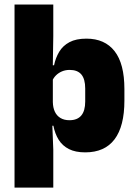

<svg xmlns="http://www.w3.org/2000/svg" viewBox="-20 -680 616 872"><path d="M367 12Q322.5 12 293 -3Q263.5 -18 246.5 -45.2Q229.5 -72.5 222.5 -109H180L220 -216.5Q220.5 -191 229.2 -172.5Q238 -154 254.8 -144Q271.5 -134 295.5 -134Q331 -134 349 -155.2Q367 -176.5 367 -219V-278Q367 -321 349.5 -341.8Q332 -362.5 296.5 -362.5Q277.5 -362.5 261.5 -355.8Q245.5 -349 234 -337.5Q222.5 -326 217 -311.5L180 -383.5H225.5Q232.5 -417.5 249 -445Q265.5 -472.5 295.5 -488.5Q325.5 -504.5 372.5 -504.5Q456 -504.5 500.5 -447.5Q545 -390.5 545 -275.5V-223Q545 -106.5 500.2 -47.2Q455.5 12 367 12ZM46 172V-659.5H222V-516L219.5 -361.5L220 -340V-158L217 -128.5L222 0V172Z"/></svg>

Font: Anek Gurmukhi Medium ExtraBold
Style: Regular
Weight: 800
Version: Version 1.003